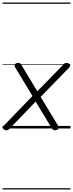

<svg xmlns="http://www.w3.org/2000/svg" viewBox="-20 -1009 574 1508"><path d="M436 -22Q443 -11 440.5 -2.5Q438 6 429.5 10Q421 14 411 14Q402 14 396.5 9.5Q391 5 386 -3L260 -211L60 -3Q52 6 45 10Q38 14 30 14Q14 14 6 2Q-2 -10 13 -25L235 -255L99 -480Q93 -491 95 -499Q97 -507 105 -511Q113 -515 122 -515Q132 -515 138 -511Q144 -507 150 -496L273 -292L473 -497Q481 -507 487.5 -511Q494 -515 502 -515Q513 -515 521 -510Q529 -505 530.5 -496.5Q532 -488 523 -478L299 -248ZM0 469H534V479H0ZM0 -20H534V0H0ZM0 -505H534V-500H0ZM0 -989H534V-979H0Z"/></svg>

Font: Playwrite DE VA Guides
Style: Regular
Weight: 400
Designer: Veronika Burian, José Scaglione
Foundry: TypeTogether
Version: Version 1.003